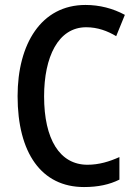

<svg xmlns="http://www.w3.org/2000/svg" viewBox="-20 -745 550 775"><path d="M328 -635C374 -635 414 -620 449 -599L484 -685C436 -711 382 -725 325 -725C146 -725 51 -567 51 -357C51 -128 147 10 319 10C376 10 422 0 462 -20V-111C422 -93 380 -80 333 -80C221 -80 158 -183 158 -356C158 -514 214 -635 328 -635Z"/></svg>

Font: Noto Sans Khmer UI Condensed Medium
Style: Regular
Weight: 500
Width: 3
Designer: Danh Hong and the Monotype Design Team
Foundry: Monotype Imaging Inc.
Version: Version 2.002